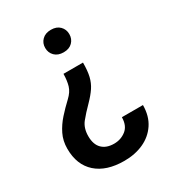

<svg xmlns="http://www.w3.org/2000/svg" viewBox="-176 -638 840 928"><g transform="rotate(-30 243.5 -174.5)"><path d="M319.8 -475.6Q319.8 -448.7 302 -430.7Q284.2 -412.6 252.9 -412.6Q221.2 -412.6 203.1 -430.7Q185.1 -448.7 185.1 -475.6Q185.1 -502 203.1 -520Q221.2 -538.1 252.9 -538.1Q284.2 -538.1 302 -520Q319.8 -502 319.8 -475.6ZM199.2 -323.2H308.1Q308.1 -277.8 301 -247.6Q293.9 -217.3 277.3 -192.4Q260.7 -167.5 231.9 -138.2Q199.7 -106 176 -76.7Q152.3 -47.4 152.3 -2Q152.3 44.4 176.3 68.1Q200.2 91.8 243.2 91.8Q281.2 91.8 309.8 69.3Q338.4 46.9 338.9 -0.5H456.5Q456.1 61 427.7 103.3Q399.4 145.5 351.8 167Q304.2 188.5 244.6 188.5Q145 188.5 89.6 139.2Q34.2 89.8 34.2 0Q34.2 -43.9 51.8 -79.6Q69.3 -115.2 96.9 -146Q124.5 -176.8 155.3 -205.6Q182.6 -231 190.7 -258.5Q198.7 -286.1 199.2 -323.2Z"/></g></svg>

Font: Vazirmatn RD UI Medium
Style: Regular
Weight: 500
Designer: Saber Rastikerdar
Foundry: Saber Rastikerdar
Version: Version 33.003